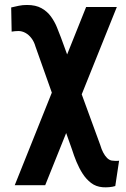

<svg xmlns="http://www.w3.org/2000/svg" viewBox="-20 -557 518 788"><path d="M459.5 -528.3 165.5 203.1H40.5L333.5 -528.3ZM90.8 -536.6Q127 -536.6 150.6 -523.2Q174.3 -509.8 189.2 -489Q204.1 -468.3 213.4 -445.6Q222.7 -422.9 230 -403.3L391.6 38.6Q396.5 55.7 403.6 69.1Q410.6 82.5 419.4 91.3Q428.2 100.1 439 102.1Q444.8 103 453.9 103.3Q462.9 103.5 468.8 102.5L453.1 206.5Q442.4 210 428 211.2Q413.6 212.4 400.9 211.4Q373.5 209 353.8 193.8Q334 178.7 319.3 156Q304.7 133.3 293.9 107.2Q283.2 81.1 275.4 56.2L125.5 -366.2Q120.1 -385.7 109.1 -400.1Q98.1 -414.6 84.2 -422.1Q70.3 -429.7 55.2 -429.7Q49.8 -429.7 41.5 -429Q33.2 -428.2 27.8 -427.2L25.9 -526.4Q42 -530.3 57.4 -533.4Q72.8 -536.6 90.8 -536.6Z"/></svg>

Font: Roboto Condensed SemiBold
Style: Regular
Weight: 600
Designer: Christian Robertson
Foundry: Google
Version: Version 3.008; 2023